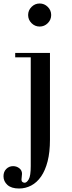

<svg xmlns="http://www.w3.org/2000/svg" viewBox="-62 -753 412 1099"><path d="M47 326Q3 326 -19.5 305.5Q-42 285 -42 256Q-42 230 -26 214Q-10 198 13 198Q33 198 48.5 210Q64 222 64 242Q64 249 62.5 258.5Q61 268 61 274Q61 285 67 289Q73 293 79 293Q91 293 102.5 273.5Q114 254 114 197V-425H25V-450H224V47Q224 118 210.5 170.5Q197 223 173 257.5Q149 292 116.5 309Q84 326 47 326ZM99 -667Q99 -694 118.5 -713.5Q138 -733 165 -733Q192 -733 211.5 -713.5Q231 -694 231 -667Q231 -640 211.5 -620.5Q192 -601 165 -601Q138 -601 118.5 -620.5Q99 -640 99 -667Z"/></svg>

Font: Libre Bodoni
Style: Regular
Weight: 400
Designer: Pablo Impallari, Rodrigo Fuenzalida
Foundry: Pablo Impallari, Rodrigo Fuenzalida
Version: Version 1.001; ttfautohint (v1.5.65-e2d9)